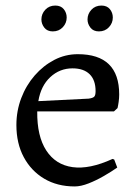

<svg xmlns="http://www.w3.org/2000/svg" viewBox="-20 -659 496 691"><path d="M249 12Q186 12 139 -16Q92 -44 65.5 -93.5Q39 -143 39 -209Q39 -260 56.5 -306Q74 -352 105 -387.5Q136 -423 175.5 -443.5Q215 -464 260 -464Q409 -464 409 -319Q409 -306 407 -292Q405 -278 403 -270L390 -258H114Q113 -169 146.5 -117.5Q180 -66 241 -57.5Q302 -49 385 -87L391 -85L402 -56Q382 -42 354.5 -26Q327 -10 299 1Q271 12 249 12ZM118 -295 299 -304Q314 -306 319 -311Q324 -316 324 -331Q324 -371 302.5 -392Q281 -413 241 -413Q195 -413 161 -381.5Q127 -350 118 -295ZM336 -546Q316 -546 305.5 -559.5Q295 -573 295 -589Q295 -609 309 -624Q323 -639 345 -639Q365 -639 375.5 -626Q386 -613 386 -596Q386 -576 372 -561Q358 -546 336 -546ZM170 -546Q150 -546 139.5 -559.5Q129 -573 129 -589Q129 -609 143 -624Q157 -639 179 -639Q199 -639 209.5 -626Q220 -613 220 -596Q220 -576 206 -561Q192 -546 170 -546Z"/></svg>

Font: Alegreya
Style: Regular
Weight: 400
Designer: Juan Pablo del Peral
Foundry: Huerta Tipografica
Version: Version 2.009